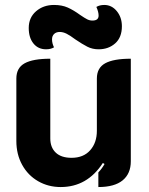

<svg xmlns="http://www.w3.org/2000/svg" viewBox="-20 -746 603 775"><path d="M508 -95Q508 -45 475 -18Q442 9 377 9V-50Q392 -66 402 -84L395 -88Q332 9 225 9Q175 9 134 -14.5Q93 -38 69.5 -80.5Q46 -123 46 -177V-429Q46 -472 79.5 -490.5Q113 -509 183 -509V-187Q183 -151 205 -130Q227 -109 269 -109Q317 -109 344 -139.5Q371 -170 371 -218V-429Q371 -472 404.5 -490.5Q438 -509 508 -509ZM96 -633Q96 -675 125.5 -700.5Q155 -726 198 -726Q230 -726 253.5 -715.5Q277 -705 303 -686Q322 -673 332 -668Q342 -663 353 -663Q378 -663 378 -683Q378 -698 369 -718Q382 -726 401 -726Q431 -726 451.5 -701Q472 -676 472 -640Q472 -595 445 -571Q418 -547 378 -547Q353 -547 332.5 -557.5Q312 -568 284 -587Q264 -602 249.5 -609.5Q235 -617 221 -617Q207 -617 198.5 -609Q190 -601 190 -587Q190 -571 198 -555Q185 -547 166 -547Q134 -547 115 -570.5Q96 -594 96 -633Z"/></svg>

Font: K2D ExtraBold
Style: Regular
Weight: 800
Designer: Katatrad Aksorn Co.,Ltd.
Foundry: Cadson Demak Co.,Ltd.
Version: Version 1.000; ttfautohint (v1.6)